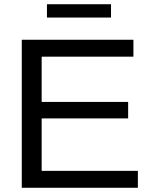

<svg xmlns="http://www.w3.org/2000/svg" viewBox="-20 -888 703 908"><path d="M83 0V-700H611V-620H177V-406H586V-328H177V-80H632V0ZM202 -805V-868H505V-805Z"/></svg>

Font: Georama SemiExpanded
Style: Regular
Weight: 400
Width: 6
Designer: Jean-Baptiste Levee
Foundry: Production Type
Version: Version 1.001